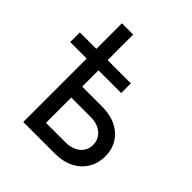

<svg xmlns="http://www.w3.org/2000/svg" viewBox="-197 -865 1001 1001"><g transform="rotate(45 304.0 -364.0)"><path d="M9.3 -467.8V-539.1H385.3V-467.8ZM130.9 -539.1V-727.5H213.9V-539.1ZM204.6 -347.7H362.3Q425.3 -347.7 469.5 -325.4Q513.7 -303.2 537.1 -264.4Q560.5 -225.6 560.5 -175.8Q560.5 -126 537.1 -86.2Q513.7 -46.4 469.5 -23.2Q425.3 0 362.3 0H130.9V-539.1H217.8V-80.6H361.8Q410.6 -80.6 441.9 -106Q473.1 -131.3 473.1 -172.9Q473.1 -214.8 441.9 -241Q410.6 -267.1 361.8 -267.1H204.6Z"/></g></svg>

Font: Inter 18pt
Style: Regular
Weight: 400
Designer: Rasmus Andersson
Foundry: rsms
Version: Version 4.001;git-66647c0bb